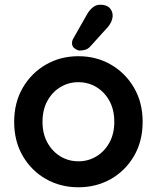

<svg xmlns="http://www.w3.org/2000/svg" viewBox="-20 -783 664 813"><path d="M584 -267Q584 -185 547.5 -122.5Q511 -60 449.5 -25Q388 10 312 10Q236 10 174.5 -25Q113 -60 76.5 -122.5Q40 -185 40 -267Q40 -349 76.5 -411.5Q113 -474 174.5 -509.5Q236 -545 312 -545Q388 -545 449.5 -509.5Q511 -474 547.5 -411.5Q584 -349 584 -267ZM464 -267Q464 -318 443.5 -355.5Q423 -393 388.5 -414Q354 -435 312 -435Q270 -435 235.5 -414Q201 -393 180.5 -355.5Q160 -318 160 -267Q160 -217 180.5 -179.5Q201 -142 235.5 -121Q270 -100 312 -100Q354 -100 388.5 -121Q423 -142 443.5 -179.5Q464 -217 464 -267ZM317 -569Q309 -569 296.5 -577.5Q284 -586 285 -602Q285 -611 291 -621L349 -723Q358 -739 372 -751Q386 -763 404 -763Q432 -763 445 -748.5Q458 -734 457 -713Q456 -703 451.5 -692Q447 -681 438 -670L362 -586Q352 -575 340 -572Q328 -569 317 -569Z"/></svg>

Font: zvoove
Style: Bold
Weight: 700
Designer: Vernon Adams (Nunito) & Andrew Paglinawan (Quicksand)
Foundry: zvoove
Version: Version 3.006